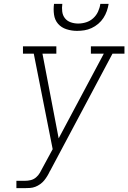

<svg xmlns="http://www.w3.org/2000/svg" viewBox="-20 -975 665 995"><path d="M65 0V-38H109Q124 -38 139 -41.5Q154 -45 166.5 -55.5Q179 -66 187 -80Q195 -94 202 -108L253 -202L155 -697H99V-735H272V-697H200L284 -258L518 -697H451V-735H625V-697H563L240 -90Q240 -90 240 -90Q240 -90 240 -90L239 -89Q233 -76 225.5 -63.5Q218 -51 209 -40Q200 -29 188 -20.5Q176 -12 163 -7Q150 -2 136 -1Q122 0 109 0ZM379 -815Q351 -815 324.5 -823.5Q298 -832 281 -851.5Q264 -871 260 -899Q256 -927 260 -955H303Q300 -935 302.5 -915Q305 -895 316.5 -880.5Q328 -866 346.5 -859.5Q365 -853 385 -853Q406 -853 426.5 -859.5Q447 -866 463 -880.5Q479 -895 488 -914.5Q497 -934 500 -955H543Q540 -936 533.5 -917.5Q527 -899 516 -882Q505 -865 489 -851.5Q473 -838 454.5 -829.5Q436 -821 417 -818Q398 -815 379 -815Z"/></svg>

Font: Iosevka Slab XLtExObl
Style: Regular
Weight: 200
Width: 7
Italic angle: -9°
Monospace: yes
Designer: Belleve Invis
Foundry: Belleve Invis
Version: Version 11.1.1; ttfautohint (v1.8.3)